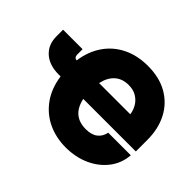

<svg xmlns="http://www.w3.org/2000/svg" viewBox="-158 -985 1244 1244"><g transform="rotate(45 464.0 -363.5)"><path d="M561 11.7Q472.2 11.7 398.4 -22.9Q324.7 -57.6 275.6 -125Q226.6 -192.4 212.4 -290.5H194.3Q109.4 -290.5 59.6 -335Q9.8 -379.4 9.8 -455.6V-516.1H188.5V-467.3Q188.5 -440.4 212.4 -437.5Q226.1 -531.2 272.9 -598.9Q319.8 -666.5 394.3 -702.9Q468.8 -739.3 564.9 -739.3Q669.9 -739.3 745.1 -696.3Q820.3 -653.3 860.6 -576.2Q900.9 -499 900.9 -396.5V-291.5H419.4Q446.3 -164.1 569.3 -164.1Q621.6 -164.1 651.1 -187.3Q680.7 -210.4 688.5 -251H895.5Q889.2 -171.9 843 -112.8Q796.9 -53.7 723.4 -21Q649.9 11.7 561 11.7ZM419.4 -436.5H705.1Q701.2 -467.8 684.6 -496.8Q668 -525.9 637.9 -544.7Q607.9 -563.5 564 -563.5Q506.3 -563.5 469.5 -530.8Q432.6 -498 419.4 -436.5Z"/></g></svg>

Font: Inter Display Black
Style: Regular
Weight: 900
Designer: Rasmus Andersson
Foundry: rsms
Version: Version 4.000;git-a52131595